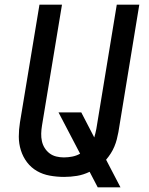

<svg xmlns="http://www.w3.org/2000/svg" viewBox="-20 -755 640 827"><path d="M401 52 366 -15Q339 -2 311.5 2.5Q284 7 256 7Q225 7 194.5 1.5Q164 -4 139 -18.5Q114 -33 96.5 -56Q79 -79 70 -107.5Q61 -136 61 -166.5Q61 -197 66 -228L150 -735H247L161 -215Q158 -197 157.5 -180Q157 -163 160.5 -147Q164 -131 172.5 -117.5Q181 -104 193.5 -94.5Q206 -85 222 -81Q238 -77 255 -77Q273 -77 291 -80.5Q309 -84 325 -93L232 -271H330L386 -163Q389 -172 391 -181.5Q393 -191 395 -200L483 -735H580L490 -186Q487 -170 483 -154.5Q479 -139 472.5 -123.5Q466 -108 457 -94Q448 -80 437 -67L499 52Z"/></svg>

Font: Iosevka Medium Extended
Style: Italic
Weight: 500
Width: 7
Italic angle: -9°
Monospace: yes
Designer: Belleve Invis
Foundry: Belleve Invis
Version: Version 32.5.0; ttfautohint (v1.8.4)